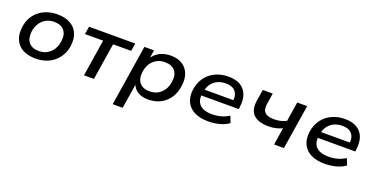

<svg xmlns="http://www.w3.org/2000/svg" viewBox="-27 -1158 3867 1995"><g transform="rotate(20 1906.5 -160.5)"><path d="M301 9Q215 9 158 -23Q101 -55 76 -113.5Q51 -172 61 -248Q68 -307 93 -353.5Q118 -400 158 -433Q198 -466 250 -483.5Q302 -501 363 -501Q449 -501 506 -468.5Q563 -436 588 -378.5Q613 -321 603 -244Q596 -186 570.5 -139.5Q545 -93 505.5 -59.5Q466 -26 414.5 -8.5Q363 9 301 9ZM306 -76Q359 -76 398.5 -98.5Q438 -121 463 -161Q488 -201 494 -254Q505 -329 468.5 -372.5Q432 -416 357 -416Q306 -416 266 -394Q226 -372 201 -332Q176 -292 169 -239Q160 -164 196 -120Q232 -76 306 -76Z M836 0 900 -406H699L713 -492H1224L1210 -406H1010L946 0Z M1219 180 1325 -492H1431L1415 -388H1407Q1427 -425 1459 -450.5Q1491 -476 1531.5 -488.5Q1572 -501 1617 -501Q1693 -501 1743.5 -469Q1794 -437 1816.5 -379.5Q1839 -322 1828 -246Q1819 -169 1781.5 -111.5Q1744 -54 1684 -22.5Q1624 9 1545 9Q1477 9 1430 -20.5Q1383 -50 1368 -102H1374L1329 180ZM1531 -76Q1584 -76 1623.5 -98.5Q1663 -121 1688 -161Q1713 -201 1719 -254Q1730 -329 1693.5 -372.5Q1657 -416 1582 -416Q1531 -416 1491 -394Q1451 -372 1426.5 -332.5Q1402 -293 1395 -239Q1385 -164 1421 -120Q1457 -76 1531 -76Z M2212 9Q2119 9 2057.5 -22Q1996 -53 1968.5 -111Q1941 -169 1951 -247Q1961 -323 2001 -380Q2041 -437 2106 -469Q2171 -501 2255 -501Q2335 -501 2386.5 -470Q2438 -439 2459.5 -382.5Q2481 -326 2471 -250L2468 -220H2032L2042 -288H2403L2381 -270Q2389 -319 2376.5 -353.5Q2364 -388 2333 -406.5Q2302 -425 2251 -425Q2198 -425 2157.5 -404.5Q2117 -384 2092 -347.5Q2067 -311 2059 -263L2056 -248Q2047 -193 2062.5 -154Q2078 -115 2118.5 -94.5Q2159 -74 2223 -74Q2274 -74 2321.5 -87Q2369 -100 2409 -126L2437 -54Q2396 -23 2335.5 -7Q2275 9 2212 9Z M2938 0 2968 -190Q2935 -174 2897 -165.5Q2859 -157 2818 -157Q2702 -157 2650 -210Q2598 -263 2614 -366L2634 -492H2744L2726 -375Q2718 -330 2728.5 -301.5Q2739 -273 2769 -259.5Q2799 -246 2850 -246Q2886 -246 2918 -253.5Q2950 -261 2981 -277L3015 -492H3125L3047 0Z M3500 9Q3407 9 3345.5 -22Q3284 -53 3256.5 -111Q3229 -169 3239 -247Q3249 -323 3289 -380Q3329 -437 3394 -469Q3459 -501 3543 -501Q3623 -501 3674.5 -470Q3726 -439 3747.5 -382.5Q3769 -326 3759 -250L3756 -220H3320L3330 -288H3691L3669 -270Q3677 -319 3664.5 -353.5Q3652 -388 3621 -406.5Q3590 -425 3539 -425Q3486 -425 3445.5 -404.5Q3405 -384 3380 -347.5Q3355 -311 3347 -263L3344 -248Q3335 -193 3350.5 -154Q3366 -115 3406.5 -94.5Q3447 -74 3511 -74Q3562 -74 3609.5 -87Q3657 -100 3697 -126L3725 -54Q3684 -23 3623.5 -7Q3563 9 3500 9Z"/></g></svg>

Font: Nunito Sans 10pt SemiExpanded SemiBold
Style: Italic
Weight: 600
Width: 6
Italic angle: -9°
Designer: Vernon Adams
Foundry: Vernon Adams
Version: Version 3.101;gftools[0.9.27]